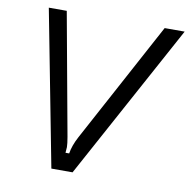

<svg xmlns="http://www.w3.org/2000/svg" viewBox="-84 -845 914 927"><g transform="rotate(10 373.5 -381.5)"><path d="M228 0 81 -763H169L278 -165Q284 -131 284 -115Q284 -107 282 -87H300Q306 -126 330 -171L649 -763H747L332 0Z"/></g></svg>

Font: Open Sauce Sans
Style: Italic
Weight: 400
Italic angle: -10°
Designer: Alfredo Marco Pradil
Foundry: Creative Sauce Fz LLC
Version: Version 1.477